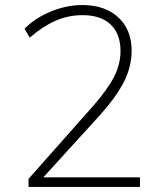

<svg xmlns="http://www.w3.org/2000/svg" viewBox="-20 -740 640 760"><path d="M93 0V-32L349 -321Q406 -386 431.5 -436Q457 -486 457 -538Q457 -606 418 -643Q379 -680 307 -680Q250 -680 199 -657.5Q148 -635 98 -591L77 -626Q119 -669 181.5 -694.5Q244 -720 305 -720Q366 -720 409.5 -698Q453 -676 477 -635.5Q501 -595 501 -539Q501 -478 472 -419Q443 -360 378 -287L117 0L120 -38H534V0Z"/></svg>

Font: Muli ExtraLight
Style: Regular
Weight: 250
Designer: Vernon Adams
Foundry: Vernon Adams
Version: Version 2.100; ttfautohint (v1.8.1.43-b0c9)